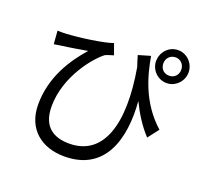

<svg xmlns="http://www.w3.org/2000/svg" viewBox="-148 -990 1295 1229"><g transform="rotate(20 500.0 -375.5)"><path d="M974 -708C974 -769 924 -820 864 -820C805 -820 759 -775 754 -718V-710L753 -708C753 -647 802 -596 864 -596C924 -596 974 -647 974 -708ZM802 -708C802 -744 828 -771 864 -771C898 -771 924 -744 924 -708C924 -672 898 -646 864 -646C830 -646 807 -667 803 -698L802 -707V-708ZM734 -427C771 -351 813 -284 867 -226L924 -300C776 -432 733 -605 712 -726L630 -702C637 -677 645 -651 653 -628C718 -256 641 -19 410 -19C308 -19 224 -63 224 -205C224 -410 369 -582 432 -629C446 -636 475 -644 488 -648L461 -722C403 -700 238 -677 150 -673C131 -672 109 -672 94 -673L101 -583C121 -587 140 -589 159 -592C179 -594 212 -600 246 -605L257 -607C280 -611 304 -615 323 -618C235 -519 139 -374 139 -188C139 -22 252 69 409 69C686 69 755 -174 734 -427ZM753 -709 754 -710V-711L753 -709Z"/></g></svg>

Font: Glow Sans SC Normal Book
Style: Regular
Weight: 500
Designer: Ryoko NISHIZUKA (kana, bopomofo & ideographs); Paul D. Hunt (Latin, Greek & Cyrillic); Sandoll Communications, Soo-young
Version: Version 0.93